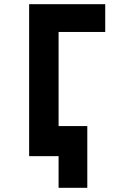

<svg xmlns="http://www.w3.org/2000/svg" viewBox="-20 -745 640 916"><path d="M259.5 0H119V-725H482V-592.5H259.5V-143.5H396.5V151H259.5Z"/></svg>

Font: JuliaMono Black
Style: Regular
Weight: 900
Monospace: yes
Designer: cormullion
Foundry: corm
Version: Version 0.054; ttfautohint (v1.8.4)